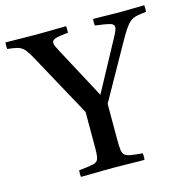

<svg xmlns="http://www.w3.org/2000/svg" viewBox="-129 -801 885 902"><g transform="rotate(-15 313.5 -350.0)"><path d="M512 -560 365 -298V-124Q365 -93 367 -75Q369 -57 378 -49Q387 -41 407 -37.5Q427 -34 464 -31Q467 -15 464 1Q443 1 414 0.5Q385 0 356.5 -0.5Q328 -1 309 -1Q290 -1 262 -0.5Q234 0 205 0.5Q176 1 155 1Q153 -14 155 -31Q203 -36 224 -40.5Q245 -45 250 -60.5Q255 -76 255 -111V-288L103 -566Q85 -600 73 -619.5Q61 -639 49.5 -648.5Q38 -658 21.5 -662Q5 -666 -24 -669Q-26 -685 -24 -701Q12 -701 50 -700Q88 -699 125 -699Q157 -699 196 -700Q235 -701 271 -701Q273 -686 271 -669Q228 -665 210 -659.5Q192 -654 192 -640Q192 -633 197.5 -621.5Q203 -610 212 -593L343 -348L475 -592Q493 -625 493 -637Q493 -652 472.5 -657.5Q452 -663 402 -669Q400 -686 402 -701Q418 -701 443 -700.5Q468 -700 492.5 -699.5Q517 -699 533 -699Q565 -699 592.5 -700Q620 -701 651 -701Q653 -685 651 -669Q622 -666 604 -662Q586 -658 573 -647.5Q560 -637 546 -616.5Q532 -596 512 -560Z"/></g></svg>

Font: Tiro Tamil
Style: Regular
Weight: 400
Designer: Tamil: Fernando Mello & Fiona Ross. Latin: John Hudson.
Foundry: Tiro Typeworks Ltd.
Version: Version 1.52